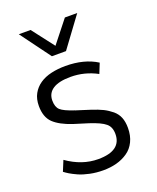

<svg xmlns="http://www.w3.org/2000/svg" viewBox="-138 -812 743 906"><g transform="rotate(-20 233.5 -359.0)"><path d="M223.1 10.3Q189 10.3 157.2 3.7Q125.5 -2.9 102.1 -13.2Q78.6 -23.9 64.9 -32.2Q51.3 -40.5 41 -48.3L62.5 -100.6Q137.7 -47.4 218.8 -47.4Q335 -47.4 335 -131.8Q335 -167.5 313 -185.1Q292 -203.1 234.9 -221.7L162.6 -244.1Q101.1 -264.6 70.8 -293.5Q40.5 -322.8 40.5 -378.4Q40.5 -414.1 54.7 -439.7Q68.8 -465.3 93.3 -481.9Q117.7 -498.5 150.9 -506.1Q184.1 -513.7 222.2 -513.7Q316.4 -513.7 380.4 -473.1L360.4 -423.3Q297.9 -457 227.5 -457Q168.5 -457 138.7 -437.5Q108.9 -418 108.9 -381.3Q108.9 -348.6 125.5 -333.5Q142.1 -318.4 191.4 -302.2Q192.4 -301.8 197.3 -300Q202.1 -298.3 210.4 -295.9L245.6 -284.7L265.6 -278.3Q283.2 -272.5 297.1 -267.1Q311 -261.7 322.8 -255.9Q334.5 -250 344.2 -243.4Q354 -236.8 363.8 -229Q382.8 -212.9 391.6 -190.9Q400.4 -168.9 400.4 -138.2Q400.4 -99.6 386 -70.1Q371.6 -40.5 346.2 -23.4Q321.3 -6.3 290.5 2Q259.8 10.3 223.1 10.3ZM178.7 -578.6 67.4 -729.5H126.5L211.4 -619.1L298.8 -729.5H360.8L249.5 -578.6Z"/></g></svg>

Font: Ride Light
Style: Regular
Weight: 300
Version: Version 3.000